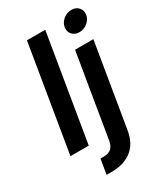

<svg xmlns="http://www.w3.org/2000/svg" viewBox="-232 -846 985 1144"><g transform="rotate(-30 261.0 -273.5)"><path d="M265.1 -727.5 144.5 0H18.6L139.2 -727.5ZM359.4 -535.6H485.4L390.1 38.6Q381.3 93.3 354.2 130.1Q327.1 167 283.9 185.5Q240.7 204.1 183.1 204.1H149.4L166.5 101.6H189Q223.6 101.6 241.7 84.5Q259.8 67.4 265.1 32.7ZM435.1 -612.8Q404.3 -612.8 386.2 -633.1Q368.2 -653.3 373 -682.6Q377.9 -711.9 402.8 -732.2Q427.7 -752.4 458.5 -752.4Q489.3 -752.4 507.3 -732.2Q525.4 -711.9 521 -682.6Q516.1 -653.3 491.2 -633.1Q466.3 -612.8 435.1 -612.8Z"/></g></svg>

Font: Inter 20pt SemiBold
Style: Italic
Weight: 600
Italic angle: -9.3988°
Version: Version 4.001;git-66647c0bb